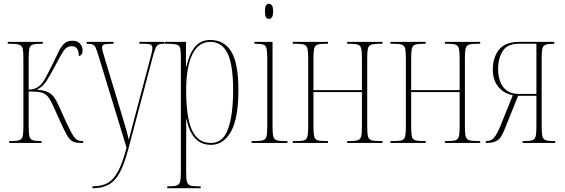

<svg xmlns="http://www.w3.org/2000/svg" viewBox="-20 -758 2995 1018"><path d="M29 0V-10H37Q68 -10 82 -14.5Q96 -19 100 -35Q104 -51 104 -85V-450Q104 -485 100 -501Q96 -517 80 -521.5Q64 -526 28 -526H21V-536H207V-526H203Q171 -526 155.5 -522Q140 -518 136 -502Q132 -486 132 -450V-283Q158 -283 175 -293Q192 -303 201 -314Q213 -329 228 -357.5Q243 -386 262 -424Q278 -457 290.5 -483.5Q303 -510 319.5 -526Q336 -542 364 -542Q390 -542 404 -527Q418 -512 418 -491Q418 -464 398 -461Q397 -489 388 -501Q379 -513 360 -513Q333 -513 316.5 -487.5Q300 -462 274 -412Q250 -367 229 -332.5Q208 -298 175 -282Q213 -280 234 -269.5Q255 -259 267 -242Q279 -225 290 -201L331 -110Q357 -54 372.5 -32Q388 -10 414 -10H421V0H410Q381 0 365 -8.5Q349 -17 335.5 -40.5Q322 -64 302 -108L264 -192Q248 -228 234 -245.5Q220 -263 197.5 -268Q175 -273 132 -273V-86Q132 -51 136 -35Q140 -19 154 -14.5Q168 -10 197 -10H200V0Z M470 230Q519 230 551 212Q583 194 606.5 149.5Q630 105 651 25L502 -463Q493 -492 487 -505.5Q481 -519 471 -522.5Q461 -526 440 -526H439V-536H582V-526H579Q542 -526 531.5 -522Q521 -518 521 -505Q521 -497 526.5 -478.5Q532 -460 540 -433L603 -225Q622 -163 633.5 -124Q645 -85 652 -60.5Q659 -36 663 -17Q671 -47 684 -97.5Q697 -148 711 -200L773 -434Q779 -457 783.5 -475Q788 -493 788 -504Q788 -515 780.5 -520.5Q773 -526 737 -526H719V-536H850V-526H845Q827 -526 818 -520.5Q809 -515 802.5 -497Q796 -479 786 -442L661 30Q640 110 615.5 156Q591 202 556.5 221Q522 240 471 240H470Z M867 240V230H872Q903 230 917 225.5Q931 221 935 205Q939 189 939 154V-451Q939 -486 935.5 -501.5Q932 -517 917 -521.5Q902 -526 867 -526H852V-536H966V-405H968Q984 -474 1014 -510Q1044 -546 1095 -546Q1169 -546 1206.5 -484Q1244 -422 1244 -280Q1244 -130 1204.5 -60Q1165 10 1099 10Q1046 10 1014.5 -24.5Q983 -59 969 -126H967Q968 -89 967.5 -55.5Q967 -22 967 14V154Q967 189 971 205Q975 221 989 225.5Q1003 230 1033 230H1044V240ZM1099 0Q1162 0 1189 -74Q1216 -148 1216 -280Q1216 -414 1186.5 -475Q1157 -536 1095 -536Q1033 -536 1000 -470Q967 -404 967 -276Q967 -191 979 -129Q991 -67 1020 -33.5Q1049 0 1099 0Z M1406 -658Q1396 -658 1390.5 -666Q1385 -674 1385 -698Q1385 -721 1390.5 -729.5Q1396 -738 1406 -738Q1415 -738 1421.5 -729.5Q1428 -721 1428 -698Q1428 -674 1421.5 -666Q1415 -658 1406 -658ZM1314 0V-10H1330Q1361 -10 1375 -14.5Q1389 -19 1393 -35Q1397 -51 1397 -86V-447Q1397 -483 1393.5 -499.5Q1390 -516 1377 -521Q1364 -526 1335 -526H1329V-536H1425V-86Q1425 -51 1429 -35Q1433 -19 1447 -14.5Q1461 -10 1491 -10H1504V0Z M1532 0V-10H1547Q1578 -10 1592 -14Q1606 -18 1610 -34.5Q1614 -51 1614 -86V-450Q1614 -485 1610 -501Q1606 -517 1592 -521.5Q1578 -526 1547 -526H1532V-536H1719V-526H1708Q1678 -526 1664 -521.5Q1650 -517 1646 -501Q1642 -485 1642 -450V-280H1899V-450Q1899 -485 1895 -501Q1891 -517 1877 -521.5Q1863 -526 1832 -526H1821V-536H2008V-526H1993Q1963 -526 1949 -521.5Q1935 -517 1931 -501Q1927 -485 1927 -450V-86Q1927 -51 1931 -35Q1935 -19 1950 -14.5Q1965 -10 1997 -10H2008V0H1821V-10H1832Q1863 -10 1877 -14.5Q1891 -19 1895 -35Q1899 -51 1899 -86V-270H1642V-86Q1642 -51 1646 -34.5Q1650 -18 1665 -14Q1680 -10 1713 -10H1719V0Z M2050 0V-10H2065Q2096 -10 2110 -14Q2124 -18 2128 -34.5Q2132 -51 2132 -86V-450Q2132 -485 2128 -501Q2124 -517 2110 -521.5Q2096 -526 2065 -526H2050V-536H2237V-526H2226Q2196 -526 2182 -521.5Q2168 -517 2164 -501Q2160 -485 2160 -450V-280H2417V-450Q2417 -485 2413 -501Q2409 -517 2395 -521.5Q2381 -526 2350 -526H2339V-536H2526V-526H2511Q2481 -526 2467 -521.5Q2453 -517 2449 -501Q2445 -485 2445 -450V-86Q2445 -51 2449 -35Q2453 -19 2468 -14.5Q2483 -10 2515 -10H2526V0H2339V-10H2350Q2381 -10 2395 -14.5Q2409 -19 2413 -35Q2417 -51 2417 -86V-270H2160V-86Q2160 -51 2164 -34.5Q2168 -18 2183 -14Q2198 -10 2231 -10H2237V0Z M2556 0V-10H2559Q2586 -10 2601 -29.5Q2616 -49 2631 -85L2699 -253Q2650 -263 2621.5 -298.5Q2593 -334 2593 -389Q2593 -454 2626 -495Q2659 -536 2733 -536H2919V-526H2917Q2888 -526 2874 -521.5Q2860 -517 2856 -501Q2852 -485 2852 -450V-86Q2852 -51 2856 -35Q2860 -19 2874 -14.5Q2888 -10 2918 -10H2924V0H2751V-10H2757Q2788 -10 2802 -14.5Q2816 -19 2820 -35Q2824 -51 2824 -86V-250H2727L2655 -71Q2646 -49 2636 -33Q2626 -17 2608 -8.5Q2590 0 2556 0ZM2730 -260H2824V-526H2729Q2670 -526 2645.5 -487.5Q2621 -449 2621 -391Q2621 -357 2631.5 -327Q2642 -297 2666 -278.5Q2690 -260 2730 -260Z"/></svg>

Font: Noto Serif Display ExtraCondensed Thin
Style: Regular
Weight: 100
Width: 2
Designer: Monotype Design Team
Foundry: Monotype Imaging Inc.
Version: Version 2.009